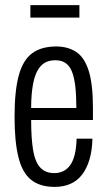

<svg xmlns="http://www.w3.org/2000/svg" viewBox="-20 -720 421 752"><path d="M194 12Q136 12 101.5 -16Q67 -44 52 -105Q37 -166 37 -263Q37 -364 53.5 -424.5Q70 -485 106 -511.5Q142 -538 200 -538Q246 -538 278.5 -516.5Q311 -495 327.5 -442.5Q344 -390 344 -298V-250H102Q102 -179 109.5 -133Q117 -87 137 -64.5Q157 -42 193 -42Q212 -42 227.5 -49.5Q243 -57 254.5 -72.5Q266 -88 272.5 -114Q279 -140 280 -177H342Q341 -131 330.5 -95.5Q320 -60 301.5 -36Q283 -12 256 0Q229 12 194 12ZM102 -297H279Q279 -346 275 -381Q271 -416 262 -439Q253 -462 237 -473Q221 -484 197 -484Q159 -484 138.5 -460Q118 -436 110 -394Q102 -352 102 -297ZM99 -651V-700H291V-651Z"/></svg>

Font: Archivo ExtraCondensed Light
Style: Regular
Weight: 300
Width: 2
Designer: Hector Gatti
Foundry: Omnibus-Type
Version: Version 2.001